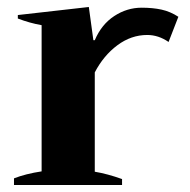

<svg xmlns="http://www.w3.org/2000/svg" viewBox="-20 -529 543 549"><path d="M20 -19Q53 -32 99 -39V-457Q65 -463 31 -476V-486L234 -509L247 -414H251Q270 -459 306.5 -483Q343 -507 385 -507Q417 -507 442 -501.5Q467 -496 490 -481L462 -409Q433 -429 401 -429Q355 -429 315.5 -399.5Q276 -370 251 -322V-38Q287 -32 329 -17V0H20Z"/></svg>

Font: Trirong
Style: Bold
Weight: 700
Designer: Katatrad Team
Foundry: CadsonDemak
Version: Version 1.001